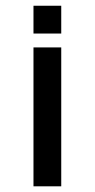

<svg xmlns="http://www.w3.org/2000/svg" viewBox="-20 -655 333 675"><path d="M97.7 -488.3H195.3V0H97.7ZM97.7 -537.1V-634.8H195.3V-537.1Z"/></svg>

Font: BabelStone Zanabazar
Style: Regular
Weight: 400
Designer: Andrew West
Foundry: Andrew West
Version: Version 10.002;August 6, 2021